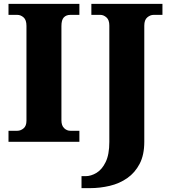

<svg xmlns="http://www.w3.org/2000/svg" viewBox="-20 -734 879 994"><path d="M24 0V-57H70Q87 -57 102 -69.5Q117 -82 117 -109V-600Q117 -631 102 -644Q87 -657 70 -657H24V-714H391V-657H344Q323 -657 310.5 -644Q298 -631 298 -599V-111Q298 -84 312 -70.5Q326 -57 344 -57H391V0ZM402 240V178H423Q451 178 479.5 161Q508 144 527 105Q546 66 546 1V-602Q546 -631 531 -644Q516 -657 500 -657H453V-714H821V-657H775Q758 -657 742.5 -644Q727 -631 727 -601V0Q727 68 703 114Q679 160 639 188Q599 216 548.5 228Q498 240 446 240Z"/></svg>

Font: Noto Serif Sinhala ExtraBold
Style: Regular
Weight: 800
Designer: Jelle Bosma - Monotype Design Team
Foundry: Monotype Imaging Inc.
Version: Version 2.007; ttfautohint (v1.8.4.7-5d5b)